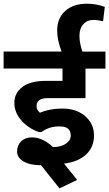

<svg xmlns="http://www.w3.org/2000/svg" viewBox="-37 -913 601 1057"><path d="M188.5 -3.4Q128.4 -3.4 92.8 -24.2Q57.1 -44.9 57.1 -78.9Q57.1 -112.8 79.3 -134.8Q101.6 -156.7 139.2 -156.7Q197.8 -156.7 254.4 -103.5H255.4Q299.8 -103.5 326.2 -122.3Q352.5 -141.1 352.5 -166Q352.5 -215.8 297.4 -216.8Q264.6 -217.8 240.7 -210.7Q216.8 -203.6 190.4 -186H176.8Q120.1 -205.6 81.1 -249.5Q42 -293.5 42 -346.9Q42 -400.4 85.9 -434.1Q129.9 -467.8 215.8 -467.8H307.1V-535.6H-17.1V-629.4H301.8Q277.3 -694.3 277.8 -745.6Q277.8 -812.5 321.8 -852.5Q365.7 -892.6 441.9 -892.6Q493.7 -892.6 540 -875L530.3 -795.9Q501 -803.2 478.5 -803.2Q444.3 -803.7 422.4 -780.3Q400.4 -756.8 400.4 -716.6Q400.4 -676.3 416.5 -628.9H543.5V-535.2H433.6V-372.6H221.7Q192.9 -372.6 178.5 -360.6Q164.1 -348.6 164.1 -328.6Q164.1 -308.6 182.6 -292.5Q238.8 -315.4 304.7 -315.4Q384.3 -315.4 432.4 -273.2Q480.5 -231 480.5 -167.2Q480.5 -103.5 437.3 -62.7Q394 -22 315.4 -12.2L387.7 77.6L290.5 124L189 -3.4Z"/></svg>

Font: Yantramanav
Style: Bold
Weight: 700
Version: Version 1.001;PS 1.0;hotconv 1.0.72;makeotf.lib2.5.5900; ttf